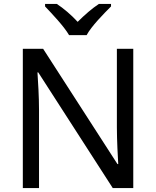

<svg xmlns="http://www.w3.org/2000/svg" viewBox="-20 -964 800 984"><path d="M334 -784H424C448 -829 511 -893 549 -931V-944H487C452 -921 414 -888 378 -852C345 -888 306 -921 271 -944H211V-931C247 -893 308 -829 334 -784ZM663 0V-714H579V-311C579 -246 584 -155 586 -123H582L201 -714H97V0H180V-399C180 -472 175 -546 172 -593H176L558 0Z"/></svg>

Font: Noto Sans Bhaiksuki
Style: Regular
Weight: 400
Designer: Monotype Design Team
Foundry: Monotype Imaging Inc.
Version: Version 2.002